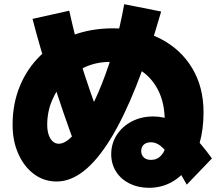

<svg xmlns="http://www.w3.org/2000/svg" viewBox="-20 -835 1040 915"><path d="M690 60Q638 60 597 39.5Q556 19 533 -17.5Q510 -54 510 -100Q510 -151 536.5 -192Q563 -233 608.5 -256.5Q654 -280 710 -280Q759 -280 802.5 -260.5Q846 -241 891.5 -197Q937 -153 990 -80L870 45Q826 -35 796.5 -79Q767 -123 745 -140Q723 -157 700 -157Q678 -157 665.5 -146Q653 -135 653 -115Q653 -96 665.5 -84.5Q678 -73 700 -73Q729 -73 748.5 -94.5Q768 -116 776 -157H759Q761 -174 763 -204Q765 -234 765 -260Q765 -345 732.5 -407.5Q700 -470 641.5 -505Q583 -540 504 -540Q442 -540 388 -516.5Q334 -493 292.5 -452Q251 -411 228 -356.5Q205 -302 205 -240Q205 -213 212 -192.5Q219 -172 231.5 -161Q244 -150 260 -150Q290 -150 324.5 -186.5Q359 -223 395.5 -287Q432 -351 465.5 -435.5Q499 -520 526.5 -617Q554 -714 572 -815L748 -780Q690 -578 629.5 -426Q569 -274 506.5 -172.5Q444 -71 380 -20.5Q316 30 250 30Q190 30 142.5 -5Q95 -40 67.5 -101.5Q40 -163 40 -240Q40 -341 75 -425.5Q110 -510 174 -571.5Q238 -633 325.5 -666.5Q413 -700 519 -700Q649 -700 745.5 -650Q842 -600 896 -510Q950 -420 950 -300Q950 -220 931.5 -154Q913 -88 878.5 -40Q844 8 796 34Q748 60 690 60ZM341 -135Q310 -218 282 -299.5Q254 -381 227 -468L219 -462Q197 -525 176.5 -594.5Q156 -664 135 -745L310 -784Q324 -721 337 -669Q350 -617 365 -569L356 -565Q382 -480 411.5 -395Q441 -310 478 -214Z"/></svg>

Font: M PLUS 1 Black
Style: Regular
Weight: 900
Designer: Coji Morishita
Foundry: UNDERFOREST DESIGN
Version: Version 1.001